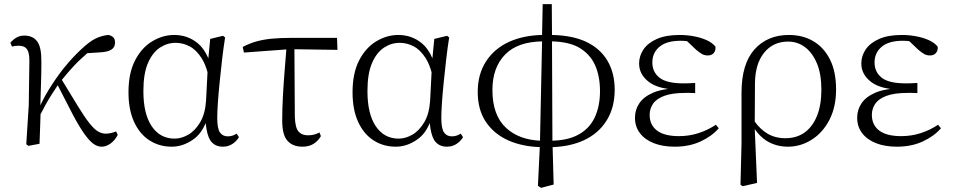

<svg xmlns="http://www.w3.org/2000/svg" viewBox="-20 -695 4604 928"><path d="M117 10 107 2 119 -187 122 -402Q122 -442 110 -458Q98 -474 70 -474Q61 -474 53.5 -473Q46 -472 38 -470L30 -488Q41 -502 58 -512.5Q75 -523 97 -523Q139 -523 160 -494.5Q181 -466 180 -395Q180 -342 178 -284Q176 -235 175 -186Q199 -237 230 -284Q267 -342 309 -390.5Q351 -439 393 -475Q427 -504 455 -514.5Q483 -525 506 -526Q518 -523 527 -515Q536 -507 536 -489Q536 -466 518 -455Q500 -444 465 -442L402 -438Q380 -419 359 -399Q320 -360 279 -309Q326 -232 357 -181Q389 -129 411.5 -100.5Q434 -72 452.5 -60.5Q471 -49 491 -49Q505 -49 518.5 -52.5Q532 -56 541 -60L549 -43Q535 -16 514 -1Q493 14 471 14Q451 14 431.5 0Q412 -14 388 -47.5Q364 -81 332 -141Q302 -198 259 -283Q244 -259 231 -240Q216 -217 201 -190Q190 -170 176 -143Q175 -112 174 -82Q173 -41 171 0Z M810 14Q750 14 702.5 -16.5Q655 -47 628 -106Q601 -165 601 -249Q601 -342 633 -403.5Q665 -465 716 -495.5Q767 -526 822 -526Q888 -526 937 -485Q967 -460 987 -413L996 -507L1058 -522L1068 -514Q1060 -464 1053.5 -407.5Q1047 -351 1041.5 -296.5Q1036 -242 1033 -197.5Q1030 -153 1030 -125Q1030 -74 1043 -55Q1056 -36 1081 -36Q1094 -36 1104 -39.5Q1114 -43 1124 -49L1135 -32Q1123 -12 1103 1Q1083 14 1057 14Q1017 14 996 -17Q980 -43 974 -100Q951 -45 911 -19Q863 14 810 14ZM983 -346Q972 -386 955 -413Q929 -454 896.5 -471Q864 -488 829 -488Q788 -488 752.5 -464.5Q717 -441 695 -390Q673 -339 673 -255Q673 -144 713.5 -84.5Q754 -25 824 -25Q857 -25 890 -44Q923 -63 947.5 -104Q972 -145 976 -210Z M1159 -441 1153 -468Q1185 -485 1218.5 -494.5Q1252 -504 1293 -508Q1334 -512 1389 -512H1609L1611 -454L1403 -457L1405 -130Q1407 -77 1423 -59Q1439 -41 1468 -41Q1485 -41 1498.5 -44.5Q1512 -48 1524 -55L1531 -37Q1517 -13 1495 0.5Q1473 14 1442 14Q1395 14 1369.5 -14.5Q1344 -43 1344 -111Q1344 -170 1347.5 -232.5Q1351 -295 1356 -357Q1360 -408 1364 -456Z M1893 14Q1833 14 1785.5 -16.5Q1738 -47 1711 -106Q1684 -165 1684 -249Q1684 -342 1716 -403.5Q1748 -465 1799 -495.5Q1850 -526 1905 -526Q1971 -526 2020 -485Q2050 -460 2070 -413L2079 -507L2141 -522L2151 -514Q2143 -464 2136.5 -407.5Q2130 -351 2124.5 -296.5Q2119 -242 2116 -197.5Q2113 -153 2113 -125Q2113 -74 2126 -55Q2139 -36 2164 -36Q2177 -36 2187 -39.5Q2197 -43 2207 -49L2218 -32Q2206 -12 2186 1Q2166 14 2140 14Q2100 14 2079 -17Q2063 -43 2057 -100Q2034 -45 1994 -19Q1946 14 1893 14ZM2066 -346Q2055 -386 2038 -413Q2012 -454 1979.5 -471Q1947 -488 1912 -488Q1871 -488 1835.5 -464.5Q1800 -441 1778 -390Q1756 -339 1756 -255Q1756 -144 1796.5 -84.5Q1837 -25 1907 -25Q1940 -25 1973 -44Q2006 -63 2030.5 -104Q2055 -145 2059 -210Z M2580 203 2589 16Q2505 13 2440 -15Q2369 -46 2329 -105Q2289 -164 2289 -251Q2289 -336 2329 -398Q2369 -460 2441 -493Q2510 -524 2600 -526L2603 -675H2647L2648 -526Q2745 -524 2811 -494Q2881 -461 2916 -401.5Q2951 -342 2951 -261Q2951 -175 2912 -112.5Q2873 -50 2802 -17Q2737 13 2651 16L2656 197L2595 213ZM2590 -15 2600 -495Q2482 -493 2422 -432Q2360 -369 2360 -260Q2360 -137 2427 -76Q2488 -20 2590 -15ZM2648 -495 2650 -15Q2726 -17 2775 -44Q2829 -73 2854.5 -127.5Q2880 -182 2880 -254Q2880 -328 2855.5 -381.5Q2831 -435 2777 -466Q2728 -493 2648 -495Z M3241 14Q3183 14 3140 -3Q3097 -20 3073 -51.5Q3049 -83 3049 -126Q3049 -165 3070.5 -196.5Q3092 -228 3139 -248Q3168 -260 3209 -265Q3148 -274 3115 -300Q3069 -336 3069 -388Q3069 -425 3090.5 -456.5Q3112 -488 3155.5 -507Q3199 -526 3265 -526Q3299 -526 3332 -520Q3365 -514 3393 -502Q3421 -490 3438 -470Q3440 -450 3429.5 -438.5Q3419 -427 3402 -427Q3386 -427 3374.5 -433Q3363 -439 3344 -455L3301 -496Q3286 -498 3270 -498Q3202 -498 3167.5 -469Q3133 -440 3133 -393Q3133 -347 3167.5 -319.5Q3202 -292 3285 -292Q3297 -292 3309.5 -292.5Q3322 -293 3340 -294V-245Q3321 -246 3313 -246H3295Q3228 -246 3190 -231.5Q3152 -217 3136 -193Q3120 -169 3120 -140Q3120 -91 3155.5 -64Q3191 -37 3262 -37Q3311 -37 3356 -51.5Q3401 -66 3440 -92L3454 -75Q3420 -36 3365.5 -11Q3311 14 3241 14Z M3559 198 3564 0V-246Q3564 -386 3626.5 -456Q3689 -526 3793 -526Q3860 -526 3911 -496Q3962 -466 3991.5 -407.5Q4021 -349 4021 -263Q4021 -178 3989 -116Q3957 -54 3903.5 -20Q3850 14 3788 14Q3731 14 3684 -15Q3651 -37 3628 -71L3639 189L3570 205ZM3628 -107Q3654 -71 3688 -50Q3726 -27 3776 -27Q3831 -27 3869.5 -55Q3908 -83 3929 -135.5Q3950 -188 3950 -262Q3950 -337 3928.5 -388.5Q3907 -440 3871 -467Q3835 -494 3789 -494Q3717 -494 3673.5 -440.5Q3630 -387 3629 -292Z M4315 14Q4257 14 4214 -3Q4171 -20 4147 -51.5Q4123 -83 4123 -126Q4123 -165 4144.5 -196.5Q4166 -228 4213 -248Q4242 -260 4283 -265Q4222 -274 4189 -300Q4143 -336 4143 -388Q4143 -425 4164.5 -456.5Q4186 -488 4229.5 -507Q4273 -526 4339 -526Q4373 -526 4406 -520Q4439 -514 4467 -502Q4495 -490 4512 -470Q4514 -450 4503.5 -438.5Q4493 -427 4476 -427Q4460 -427 4448.5 -433Q4437 -439 4418 -455L4375 -496Q4360 -498 4344 -498Q4276 -498 4241.5 -469Q4207 -440 4207 -393Q4207 -347 4241.5 -319.5Q4276 -292 4359 -292Q4371 -292 4383.5 -292.5Q4396 -293 4414 -294V-245Q4395 -246 4387 -246H4369Q4302 -246 4264 -231.5Q4226 -217 4210 -193Q4194 -169 4194 -140Q4194 -91 4229.5 -64Q4265 -37 4336 -37Q4385 -37 4430 -51.5Q4475 -66 4514 -92L4528 -75Q4494 -36 4439.5 -11Q4385 14 4315 14Z"/></svg>

Font: Early Summer Mincho Light
Style: Regular
Weight: 300
Designer: GuiWonder
Version: Version 1.002